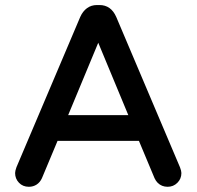

<svg xmlns="http://www.w3.org/2000/svg" viewBox="-20 -716 769 751"><path d="M481.9 -265.6 364.3 -548.8 246.6 -265.6ZM39.1 -39.1Q39.1 -47.4 44.4 -62L293.9 -649.9Q303.7 -671.9 320.3 -684.1Q336.9 -696.3 359.4 -696.3H369.1Q414.1 -696.3 434.6 -649.9L684.1 -61.5Q689.5 -47.4 689.5 -39.1Q689.5 -16.6 673.8 -1Q658.2 14.6 635.7 14.6Q612.3 14.6 596.7 -1Q589.4 -8.3 584.5 -19L523.4 -165H205.1L144 -19Q136.7 -2.9 123.3 5.9Q109.9 14.6 92.8 14.6Q69.3 14.6 54.2 -1.2Q39.1 -17.1 39.1 -39.1Z"/></svg>

Font: YuPearl-SemiBold
Style: SemiBold
Weight: 600
Designer: Max Yao
Foundry: Max-Everyday
Version: Version 1.011; ttfautohint (v1.8.3)